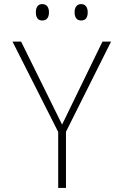

<svg xmlns="http://www.w3.org/2000/svg" viewBox="-20 -917 603 937"><path d="M376 -817C400 -817 408 -834 408 -857C408 -879 399 -897 376 -897C354 -897 344 -880 344 -857C344 -833 354 -817 376 -817ZM186 -817C210 -817 219 -834 219 -857C219 -879 210 -897 186 -897C164 -897 155 -880 155 -857C155 -833 164 -817 186 -817ZM264 0H302V-274L522 -714H480L283 -309L83 -714H41L264 -273Z"/></svg>

Font: Noto Sans Mono SemiCondensed ExtraLight
Style: Regular
Weight: 200
Width: 4
Designer: Monotype Design Team
Foundry: Monotype Imaging Inc.
Version: Version 2.014